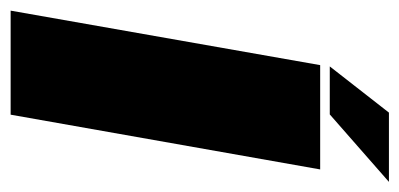

<svg xmlns="http://www.w3.org/2000/svg" viewBox="-250 -550 769 370"><g transform="rotate(90 135.0 -364.5)"><path d="M-30 0H170.5L276 -596.5H75ZM77.5 -615H170L300 -729H166.5Z"/></g></svg>

Font: Anybody Condensed Black
Style: Italic
Weight: 900
Width: 3
Italic angle: -10°
Version: Version 1.113;gftools[0.9.25]